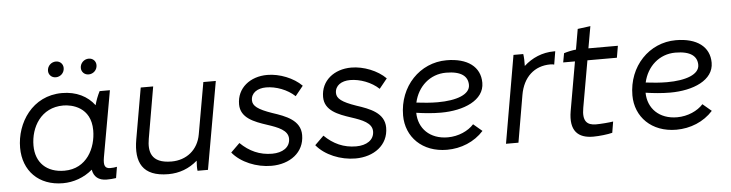

<svg xmlns="http://www.w3.org/2000/svg" viewBox="-45 -922 4327 1136"><g transform="rotate(-5 2118.5 -354.0)"><path d="M549 5C569 5 585 4 605 1L616 -65C603 -62 590 -61 576 -61C544 -61 536 -80 544 -127L614 -520H553C540 -495 529 -466 522 -439C481 -494 415 -528 330 -528C153 -528 55 -374 55 -227C55 -90 146 4 290 4C352 4 416 -18 466 -61C473 -19 501 5 549 5ZM331 -454C381 -454 495 -431 495 -292C495 -188 438 -69 305 -69C200 -69 135 -131 135 -233C135 -341 198 -454 331 -454ZM302 -624C329 -624 353 -645 353 -675C353 -698 336 -717 310 -717C283 -717 259 -695 259 -666C259 -643 277 -624 302 -624ZM497 -624C524 -624 548 -645 548 -675C548 -698 531 -717 505 -717C478 -717 454 -695 454 -666C454 -643 472 -624 497 -624Z M916 5C981 5 1040 -17 1089 -60C1087 -38 1087 -12 1089 0H1151L1243 -520H1169L1115 -214C1099 -122 1029 -68 941 -68C816 -68 806 -142 818 -213L871 -520H797L744 -216C721 -83 761 5 916 5Z M1528 9C1637 9 1724 -53 1724 -157C1724 -245 1638 -276 1559 -302C1475 -331 1446 -354 1446 -387C1446 -431 1484 -456 1536 -456C1594 -456 1662 -431 1706 -389L1753 -447C1705 -496 1622 -529 1549 -529C1447 -529 1368 -467 1368 -370C1368 -289 1447 -260 1523 -235C1587 -214 1645 -192 1645 -142C1645 -90 1599 -62 1538 -62C1464 -62 1403 -90 1350 -142L1297 -90C1347 -29 1439 9 1528 9Z M2027 9C2136 9 2223 -53 2223 -157C2223 -245 2137 -276 2058 -302C1974 -331 1945 -354 1945 -387C1945 -431 1983 -456 2035 -456C2093 -456 2161 -431 2205 -389L2252 -447C2204 -496 2121 -529 2048 -529C1946 -529 1867 -467 1867 -370C1867 -289 1946 -260 2022 -235C2086 -214 2144 -192 2144 -142C2144 -90 2098 -62 2037 -62C1963 -62 1902 -90 1849 -142L1796 -90C1846 -29 1938 9 2027 9Z M2571 5C2654 5 2734 -27 2789 -88L2737 -132C2704 -95 2645 -68 2582 -68C2475 -68 2409 -136 2408 -229C2455 -222 2505 -217 2554 -217C2690 -217 2813 -268 2813 -372C2813 -467 2738 -523 2613 -523C2455 -523 2329 -393 2329 -220C2329 -92 2424 5 2571 5ZM2414 -289C2435 -383 2508 -450 2604 -450C2695 -450 2733 -417 2733 -366C2733 -310 2654 -280 2540 -280C2499 -280 2455 -284 2414 -289Z M2921 0H2995L3043 -279C3061 -384 3128 -445 3223 -445C3231 -445 3239 -444 3246 -442L3259 -520H3251C3182 -520 3120 -493 3072 -449C3073 -474 3072 -501 3069 -520H3011Z M3439 3C3475 3 3527 -3 3553 -10L3564 -76C3541 -72 3489 -68 3462 -68C3408 -68 3381 -94 3395 -172L3444 -450H3619L3631 -520H3456L3479 -650L3403 -640L3382 -519C3359 -517 3332 -511 3310 -504L3300 -450H3370L3319 -159C3299 -42 3350 3 3439 3Z M3933 5C4016 5 4096 -27 4151 -88L4099 -132C4066 -95 4007 -68 3944 -68C3837 -68 3771 -136 3770 -229C3817 -222 3867 -217 3916 -217C4052 -217 4175 -268 4175 -372C4175 -467 4100 -523 3975 -523C3817 -523 3691 -393 3691 -220C3691 -92 3786 5 3933 5ZM3776 -289C3797 -383 3870 -450 3966 -450C4057 -450 4095 -417 4095 -366C4095 -310 4016 -280 3902 -280C3861 -280 3817 -284 3776 -289Z"/></g></svg>

Font: Fixel Display
Style: Italic
Weight: 400
Italic angle: -10°
Designer: AlfaBravo + MacPaw
Foundry: Kyrylo Tkachov, Marchela Mozhyna, Serhii Makarenko, Maria Weinstein, Zakhar Kryvoshyya
Version: Version 1.210;Glyphs 3.2 (3217)